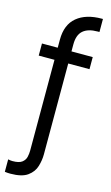

<svg xmlns="http://www.w3.org/2000/svg" viewBox="-139 -757 583 1012"><g transform="rotate(15 153.0 -251.0)"><path d="M29 206Q22 206 14.5 205.5Q7 205 -1 204V136Q13 139 23 139Q59 139 75 126.5Q91 114 95 96Q99 78 99 62V-434H13V-500H99V-544Q99 -626 148.5 -667Q198 -708 284 -708H290V-637H280Q228 -637 201 -613.5Q174 -590 174 -538V-500H290V-434H174V62Q174 94 164 127.5Q154 161 123 183.5Q92 206 29 206Z"/></g></svg>

Font: Questrial
Style: Regular
Weight: 400
Designer: Joe Prince, Laura Meseguer
Foundry: Joe Prince, Laura Meseguer
Version: Version 2.000; ttfautohint (v1.8.3)